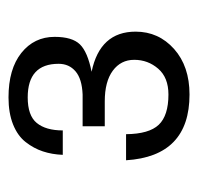

<svg xmlns="http://www.w3.org/2000/svg" viewBox="-27 -778 463 449"><g transform="rotate(-90 204.5 -553.5)"><path d="M54.2 -490.2H115.2Q115.7 -436.5 137.2 -413.8Q158.7 -391.1 208 -391.1Q247.6 -391.1 268.3 -415Q289.1 -439 289.1 -471.2Q289.1 -502.4 263.7 -521.2Q238.3 -540 191.9 -540H133.8V-591.8H208Q244.6 -593.3 262.2 -608.4Q279.8 -623.5 279.8 -647.9Q279.8 -720.2 201.2 -720.2Q158.7 -720.2 141.4 -699Q124 -677.7 124 -638.2H66.9Q67.9 -663.6 75 -684.8Q82 -706.1 96.7 -724.9Q111.3 -743.7 137.9 -754.4Q164.6 -765.1 201.2 -765.1Q267.6 -765.1 305.2 -735.1Q342.8 -705.1 342.8 -657.2Q342.8 -616.2 325.2 -598.1Q307.6 -580.1 261.2 -570.8Q355 -551.3 355 -467.8Q355 -414.1 314.5 -377.9Q273.9 -341.8 208 -341.8Q63.5 -341.8 54.2 -490.2Z"/></g></svg>

Font: Standard
Style: Regular
Weight: 400
Designer: Bryce Wilner
Version: Version 2.000;PS 2.0;hotconv 16.6.51;makeotf.lib2.5.65220 DE